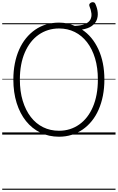

<svg xmlns="http://www.w3.org/2000/svg" viewBox="-20 -1220 1067 1740"><path d="M515 19Q422 19 346 -18Q270 -55 215.5 -123Q161 -191 131 -286.5Q101 -382 101 -499Q101 -576 114.5 -644.5Q128 -713 153.5 -770.5Q179 -828 215.5 -873Q252 -918 298 -950Q344 -982 398.5 -998.5Q453 -1015 515 -1015Q554 -1015 589.5 -1007.5Q625 -1000 658 -985Q718 -988 752 -1003Q786 -1018 799 -1042.5Q812 -1067 808.5 -1098.5Q805 -1130 790 -1166Q786 -1177 792 -1185.5Q798 -1194 808.5 -1198Q819 -1202 829.5 -1199Q840 -1196 844 -1185Q862 -1146 865.5 -1108Q869 -1070 856 -1038Q843 -1006 810.5 -983.5Q778 -961 723 -952Q817 -891 871.5 -773.5Q926 -656 926 -499Q926 -421 912.5 -352.5Q899 -284 873.5 -226Q848 -168 811.5 -123Q775 -78 729.5 -46.5Q684 -15 630 2Q576 19 515 19ZM515 -35Q567 -35 613 -49.5Q659 -64 698.5 -92Q738 -120 769 -160Q800 -200 822 -251.5Q844 -303 855.5 -365Q867 -427 867 -499Q867 -606 841.5 -691Q816 -776 769 -837Q722 -898 657.5 -930Q593 -962 515 -962Q463 -962 416.5 -947.5Q370 -933 330 -905Q290 -877 259 -837Q228 -797 205.5 -745.5Q183 -694 171.5 -632Q160 -570 160 -499Q160 -392 186 -306.5Q212 -221 259 -160Q306 -99 371 -67Q436 -35 515 -35ZM0 490H1027V500H0ZM0 -20H1027V0H0ZM0 -505H1027V-500H0ZM0 -1010H1027V-1000H0Z"/></svg>

Font: Playwrite PE Guides
Style: Regular
Weight: 400
Designer: Veronika Burian, José Scaglione
Foundry: TypeTogether
Version: Version 1.003